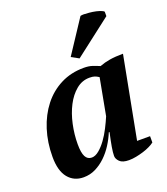

<svg xmlns="http://www.w3.org/2000/svg" viewBox="-142 -863 846 974"><g transform="rotate(-20 281.5 -376.5)"><path d="M339 -159Q326 -127 306.5 -96.5Q287 -66 262 -42Q237 -18 207 -3Q177 12 142 12Q90 12 59 -26Q28 -64 28 -139Q28 -217 49.5 -284.5Q71 -352 110.5 -402.5Q150 -453 206 -481.5Q262 -510 331 -510Q357 -510 375.5 -504Q394 -498 415 -489Q441 -499 471 -504Q501 -509 543 -509L459 -69H529V-35Q519 -27 502.5 -19Q486 -11 466.5 -5Q447 1 426.5 5Q406 9 388 9Q353 9 338 -6Q323 -21 323 -37Q323 -55 328 -84.5Q333 -114 343 -159ZM215 -68Q234 -68 254.5 -85Q275 -102 293.5 -127.5Q312 -153 327.5 -183.5Q343 -214 354 -240L391 -438Q379 -446 368.5 -449.5Q358 -453 341 -453Q301 -453 269 -426.5Q237 -400 215 -357.5Q193 -315 181.5 -262Q170 -209 170 -156Q170 -110 181 -89Q192 -68 215 -68ZM406 -763Q412 -765 426 -765Q429 -764 433 -764Q451 -764 471 -761Q491 -758 507.5 -752.5Q524 -747 529 -741V-717L328 -562L288 -584Z"/></g></svg>

Font: PTSerif
Style: Bold Italic
Weight: 700
Italic angle: -12°
Designer: A.Korolkova, O.Umpeleva, V.Yefimov
Foundry: ParaType Ltd
Version: Version 1.000W OFL; ttfautohint (v1.2) -l 8 -r 50 -G 200 -x 